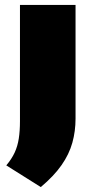

<svg xmlns="http://www.w3.org/2000/svg" viewBox="-20 -615 388 779"><path d="M145.5 144 5.5 56Q27.5 30 39.5 4Q51.5 -22 56.2 -52.8Q61 -83.5 61 -123.5V-595H286.5V-133.5Q286.5 -82.5 273.5 -35.8Q260.5 11 229.5 55.2Q198.5 99.5 145.5 144Z"/></svg>

Font: Encode Sans SC SemiExpanded Black
Style: Regular
Weight: 900
Width: 6
Designer: Multiple Designers
Foundry: Impallari Type
Version: Version 3.002